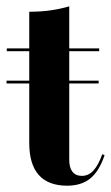

<svg xmlns="http://www.w3.org/2000/svg" viewBox="-22 -569 346 600"><path d="M-1.6 -308.1V-316.9H286.3V-308.1ZM187.9 11.3Q129 11.3 99.2 -22.2Q69.4 -55.6 69.4 -122.6V-208.9H194.4V-69.4Q194.4 -45.2 204.4 -32.3Q214.5 -19.4 233.9 -19.4Q254.8 -19.4 270.2 -36.3Q285.5 -53.2 297.6 -87.1L304.8 -83.9Q287.9 -33.9 260.1 -11.3Q232.3 11.3 187.9 11.3ZM69.4 -208.9V-532.3Q105.6 -532.3 136.3 -536.7Q166.9 -541.1 194.4 -549.2V-208.9ZM-0.8 -408.9V-417.7H287.9V-408.9Z"/></svg>

Font: Playfair 144pt SemiCondensed ExtraBold
Style: Regular
Weight: 800
Width: 4
Designer: Claus Eggers Sørensen
Foundry: Claus Eggers Sørensen
Version: Version 2.203